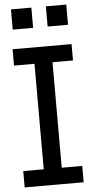

<svg xmlns="http://www.w3.org/2000/svg" viewBox="-63 -1004 503 1041"><g transform="rotate(-5 188.5 -484.0)"><path d="M28 -663V-752H349V-663H237.5V-89H349V0H28V-89H139.5V-663ZM38 -968H149V-858H38ZM228 -968H339V-858H228Z"/></g></svg>

Font: Hepta Slab ExtraLight Medium
Style: Regular
Weight: 500
Version: Version 1.100